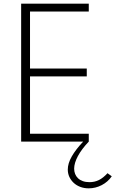

<svg xmlns="http://www.w3.org/2000/svg" viewBox="-20 -770 628 1044"><path d="M95 0V-750H462.7V-707.3H143.2V-397.3H451.8V-354.5H143.2V-42.7H462.7V0ZM462.3 254.1Q437.3 254.1 416.4 246.1Q395.5 238.2 380.5 224.1Q365.5 210 357 191.6Q348.6 173.2 348.6 151.8Q348.6 118.6 370.2 80.7Q391.8 42.7 432.3 0H462.7Q424.1 40.5 403.6 78.6Q383.2 116.8 383.2 147.3Q383.2 162.3 388.4 175.7Q393.6 189.1 404.1 199.1Q414.5 209.1 430.2 214.8Q445.9 220.5 466.8 220.5Q494.5 220.5 518 208.9Q541.4 197.3 564.5 171.8L587.7 188.6Q566.8 219.1 533.2 236.6Q499.5 254.1 462.3 254.1Z"/></svg>

Font: Spartan Light
Style: Regular
Weight: 300
Designer: Matt Bailey, Mirko Velimirovic
Foundry: Matt Bailey
Version: Version 1.005